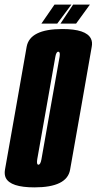

<svg xmlns="http://www.w3.org/2000/svg" viewBox="-52 -806 418 830"><path d="M97 4Q-6.5 4 -27 -37Q-34 -52 -30.5 -72.5Q-17 -148.5 16.5 -338Q49.5 -527 63.2 -603.8Q77 -680.5 217.5 -680.5Q320.5 -680.5 341 -639Q348.5 -624 344.5 -603.5Q331 -526.5 298 -338Q264.5 -148.5 251 -72.2Q237.5 4 97 4ZM114 -94Q123 -94 127.2 -117.5Q131.5 -141 166 -338Q201.5 -538 205.5 -560Q208.5 -578.5 203 -581.5Q201.5 -582.5 200 -582.5Q191 -582.5 187.2 -560.2Q183.5 -538 148 -338Q113.5 -141 109 -117.5Q106 -98 111.5 -94.5Q112.5 -94 114 -94ZM127 -704 183.5 -786H256.5L195.5 -704ZM209.5 -704 264 -786H336.5L277 -704Z"/></svg>

Font: Anybody UltraCondensed Regular
Style: Bold Italic
Weight: 700
Width: 1
Italic angle: -10°
Designer: Tyler Finck
Foundry: Etcetera Type Company
Version: Version 1.010; ttfautohint (v1.8.3) -l 8 -r 50 -G 200 -x 14 